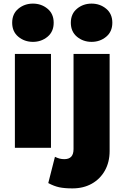

<svg xmlns="http://www.w3.org/2000/svg" viewBox="-20 -819 690 1064"><path d="M62.5 0V-520H262.5V0ZM162.5 -587Q116 -587 81.8 -615.2Q47.5 -643.5 47.5 -693Q47.5 -742.5 81.8 -770.8Q116 -799 162.5 -799Q209 -799 243.2 -770.8Q277.5 -742.5 277.5 -693Q277.5 -643.5 243.2 -615.2Q209 -587 162.5 -587ZM381.5 225Q337.5 225 308.2 218.8Q279 212.5 247.5 195.5L284.5 50Q297.5 56.5 310 59.8Q322.5 63 336.5 63Q362 63 374.8 49.2Q387.5 35.5 387.5 7V-520H587.5V18Q587.5 79 561.5 125.8Q535.5 172.5 489 198.8Q442.5 225 381.5 225ZM487.5 -587Q441 -587 406.8 -615.2Q372.5 -643.5 372.5 -693Q372.5 -742.5 406.8 -770.8Q441 -799 487.5 -799Q534 -799 568.2 -770.8Q602.5 -742.5 602.5 -693Q602.5 -643.5 568.2 -615.2Q534 -587 487.5 -587Z"/></svg>

Font: Geologica Black
Style: Regular
Weight: 900
Designer: Sindre Bremnes, Frode Helland
Foundry: Monokrom Skriftforlag AS
Version: Version 1.010;gftools[0.9.28]